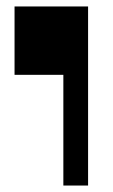

<svg xmlns="http://www.w3.org/2000/svg" viewBox="-20 -574 351 594"><path d="M176 0V-342.5H25V-554H252.5V0Z"/></svg>

Font: Savate ExtraLight
Style: Regular
Weight: 200
Designer: Max Esnée
Foundry: Plomb Type
Version: Version 2.000